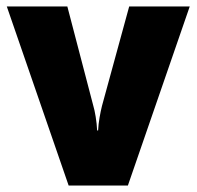

<svg xmlns="http://www.w3.org/2000/svg" viewBox="-20 -624 607 593"><path d="M192 -51 1 -604H188L268 -298Q272 -285 275.5 -263.5Q279 -242 280 -221H283Q284 -241 287.5 -261Q291 -281 295 -297L379 -604H566L375 -51Z"/></svg>

Font: Noto Sans Tamil UI SemiCondensed Black
Style: Regular
Weight: 900
Width: 4
Designer: Jelle Bosma - Monotype Design Team
Foundry: Monotype Imaging Inc.
Version: Version 2.004; ttfautohint (v1.8.4.7-5d5b)